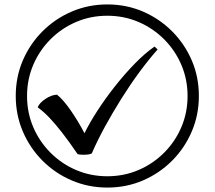

<svg xmlns="http://www.w3.org/2000/svg" viewBox="-20 -782 968 866"><path d="M355 -84Q338 -84 330 -87Q289 -147 258 -186.5Q227 -226 201.5 -252.5Q176 -279 150 -298Q158 -318 185 -336Q212 -354 237 -355Q265 -333 299 -284Q333 -235 361 -181Q384 -228 420 -283.5Q456 -339 499.5 -394Q543 -449 589 -496Q635 -543 677 -572L691 -559Q651 -514 609 -457Q567 -400 527.5 -337Q488 -274 453.5 -211Q419 -148 394 -90Q384 -84 355 -84ZM464 64Q379 64 304 32Q229 0 172 -57Q115 -114 83 -189Q51 -264 51 -349Q51 -435 83 -509.5Q115 -584 172 -641Q229 -698 304 -730Q379 -762 464 -762Q550 -762 624.5 -730Q699 -698 756 -641Q813 -584 845 -509.5Q877 -435 877 -349Q877 -264 845 -189Q813 -114 756 -57Q699 0 624.5 32Q550 64 464 64ZM464 13Q539 13 604.5 -15Q670 -43 720 -93Q770 -143 798 -208.5Q826 -274 826 -349Q826 -424 798 -489.5Q770 -555 720 -605Q670 -655 604.5 -683Q539 -711 464 -711Q389 -711 323.5 -683Q258 -655 208 -605Q158 -555 130 -489.5Q102 -424 102 -349Q102 -274 130 -208.5Q158 -143 208 -93Q258 -43 323.5 -15Q389 13 464 13Z"/></svg>

Font: malayalam115
Style: Regular
Weight: 400
Designer: Jelle Bosma - Monotype Design Team
Foundry: Monotype Imaging Inc.
Version: Version 2.103